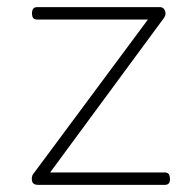

<svg xmlns="http://www.w3.org/2000/svg" viewBox="-20 -520 535 540"><path d="M88 0Q72 0 70 -11.5Q68 -23 73 -30L396 -465H85Q77 -465 73.5 -469Q70 -473 70 -483Q70 -491 73.5 -495.5Q77 -500 85 -500H429Q437 -500 441 -495Q445 -490 445.5 -483Q446 -476 440 -468L121 -35H443Q451 -35 454.5 -30.5Q458 -26 458 -15Q458 -8 454.5 -4Q451 0 443 0Z"/></svg>

Font: Playwrite US Modern Thin
Style: Regular
Weight: 250
Designer: Veronika Burian, José Scaglione
Foundry: TypeTogether
Version: Version 1.003